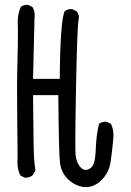

<svg xmlns="http://www.w3.org/2000/svg" viewBox="-20 -768 540 794"><path d="M52.7 -135.3 52.2 -96.7Q52.2 -66.4 64 -42.5L81.1 -33.7Q83.5 -33.2 85.9 -33.2Q103.5 -33.2 115.7 -43.9L126.5 -63.5Q122.6 -89.4 120.6 -117.4Q118.7 -145.5 116.7 -374.5H221.2Q223.1 -134.3 228 -94.7Q232.9 -54.7 260.5 -27.6Q288.1 -0.5 325.7 5.4Q330.1 5.9 334.5 5.9Q370.6 5.9 399.9 -23.4Q430.7 -54.2 437.3 -98.1Q443.8 -142.1 447.8 -187Q449.2 -200.7 449.2 -208Q449.2 -234.4 439 -255.4L421.9 -264.2Q419.4 -264.6 417 -264.6Q401.4 -264.6 389.6 -256.3Q378.4 -210.4 376.5 -158.9Q374.5 -107.4 367.2 -90.3Q359.9 -71.8 341.8 -66.4Q338.4 -65.4 334.5 -65.4Q320.3 -65.4 309.1 -81.1Q295.4 -99.1 292.5 -127.4Q291.5 -137.7 291.5 -194.3Q291.5 -251 294.4 -408.7Q299.3 -662.1 305.2 -686.5Q306.2 -690.9 306.2 -695.3Q306.2 -710.4 296.9 -721.2L279.3 -730Q276.4 -730.5 272 -730.5Q267.6 -730.5 260.7 -728.5Q253.9 -726.6 247.6 -721.7Q229 -683.6 227.1 -441.9H116.7L122.6 -691.9Q123.5 -698.2 123.5 -702.4Q123.5 -706.5 123 -712.2Q122.6 -717.8 120.4 -725.1Q118.2 -732.4 114.3 -738.8L96.7 -747.6Q94.2 -748 91.8 -748Q76.2 -748 65.9 -739.3Q53.2 -710.9 53.2 -676.8Q53.2 -672.9 53.7 -662.1Q54.2 -651.4 54.2 -634.3Q54.2 -582.5 52.2 -516.1Q49.3 -405.3 51.3 -270.5Q52.7 -180.7 52.7 -135.3Z"/></svg>

Font: Bakudai
Style: Light
Weight: 300
Version: Version 1.48